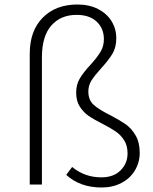

<svg xmlns="http://www.w3.org/2000/svg" viewBox="-20 -819 680 852"><path d="M274 -43 300 -78Q356 -32 430 -32Q484 -32 515 -63Q546 -94 546 -138Q546 -173 531 -196.5Q516 -220 493.5 -235.5Q471 -251 434 -270Q396 -289 373 -305Q350 -321 334 -346Q318 -371 318 -408Q318 -444 334.5 -471.5Q351 -499 382 -532Q411 -564 426 -589Q441 -614 441 -645Q441 -693 409 -723Q377 -753 320 -753Q249 -753 207.5 -705.5Q166 -658 166 -564V0H112V-581Q112 -682 169.5 -740.5Q227 -799 324 -799Q376 -799 415 -779Q454 -759 475 -725Q496 -691 496 -649Q496 -609 479 -580.5Q462 -552 428 -515Q400 -484 386 -462Q372 -440 372 -413Q372 -375 396 -353.5Q420 -332 469 -308Q511 -286 537 -268Q563 -250 581.5 -218.5Q600 -187 600 -141Q600 -98 578.5 -62.5Q557 -27 518.5 -7Q480 13 431 13Q335 13 274 -43Z"/></svg>

Font: Nebula Sans Light
Style: Regular
Weight: 300
Designer: Paul D. Hunt for Adobe (as Source Sans)
Foundry: Nebula Entertainment & Broadcasting LLC
Version: Version 1.010